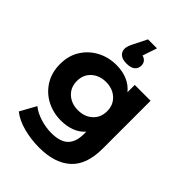

<svg xmlns="http://www.w3.org/2000/svg" viewBox="-285 -940 1269 1269"><g transform="rotate(45 350.0 -305.5)"><path d="M325 202Q249 202 178.5 183.5Q108 165 61 128L123 16Q157 44 209.5 60.5Q262 77 313 77Q396 77 433.5 40Q471 3 471 -70V-93Q441 -59 397.5 -42.5Q354 -26 301 -26Q227 -26 166 -58Q105 -90 68.5 -149Q32 -208 32 -286Q32 -365 68.5 -423Q105 -481 166 -513.5Q227 -546 301 -546Q357 -546 402.5 -527Q448 -508 479 -470V-538H627V-90Q627 60 548.5 131Q470 202 325 202ZM332 -154Q393 -154 433 -190.5Q473 -227 473 -286Q473 -345 433 -381.5Q393 -418 332 -418Q270 -418 230 -381.5Q190 -345 190 -286Q190 -227 230 -190.5Q270 -154 332 -154ZM341 -599Q301 -599 281.5 -616Q262 -633 262 -659Q262 -671 266.5 -685.5Q271 -700 283 -723L328 -813H412L378 -712Q420 -700 420 -659Q420 -632 400.5 -615.5Q381 -599 341 -599Z"/></g></svg>

Font: Montserrat
Style: Bold
Weight: 700
Designer: Julieta Ulanovsky
Foundry: Julieta Ulanovsky
Version: Version 9.000; ttfautohint (v1.8.4.7-5d5b)